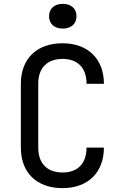

<svg xmlns="http://www.w3.org/2000/svg" viewBox="-20 -964 640 994"><path d="M305 -816C349 -816 376 -841 376 -880C376 -919 349 -944 305 -944C261 -944 234 -919 234 -880C234 -841 261 -816 305 -816ZM304 10C435 10 518 -71 518 -200H428C428 -117 382 -71 304 -71C225 -71 178 -117 178 -200V-531C178 -613 225 -659 304 -659C382 -659 428 -613 428 -530H518C518 -659 435 -740 304 -740C171 -740 88 -661 88 -530V-200C88 -69 171 10 304 10Z"/></svg>

Font: Tekne LDO
Style: Regular
Weight: 400
Monospace: yes
Designer: Alessio Laiso, Mario Rullo, Paolo Rosset
Foundry: Alessio Laiso
Version: Version 1.000;hotconv 1.0.109;makeotfexe 2.5.65596